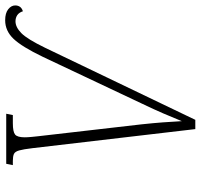

<svg xmlns="http://www.w3.org/2000/svg" viewBox="-36 -722 758 725"><g transform="rotate(-90 342.5 -359.0)"><path d="M146 -615Q142 -649 137.5 -665Q133 -681 124 -685Q115 -689 98 -689H82L87 -714H276L271 -689H240Q208 -689 197.5 -680.5Q187 -672 187 -644Q187 -634 188.5 -618Q190 -602 191 -594L236 -203Q241 -156 243.5 -122Q246 -88 248 -51Q264 -90 277.5 -121.5Q291 -153 313 -199L491 -576Q529 -655 559 -686.5Q589 -718 629 -718Q656 -718 670.5 -706.5Q685 -695 685 -680Q685 -670 680 -662.5Q675 -655 663 -651Q658 -666 648 -672.5Q638 -679 625 -679Q603 -679 580.5 -657Q558 -635 525 -567L253 0H218Z"/></g></svg>

Font: Noto Serif SemiCondensed ExtraLight
Style: Italic
Weight: 200
Width: 4
Italic angle: -12°
Designer: Monotype Design Team
Foundry: Monotype Imaging Inc.
Version: Version 2.013